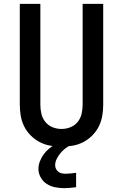

<svg xmlns="http://www.w3.org/2000/svg" viewBox="-20 -755 640 999"><path d="M300 8Q271 8 242 3Q213 -2 187 -15.5Q161 -29 140 -50Q119 -71 106 -97Q93 -123 88 -152Q83 -181 83 -210V-735H190V-210Q190 -186 195.5 -162.5Q201 -139 216 -120.5Q231 -102 253.5 -93Q276 -84 300 -84Q324 -84 346.5 -93Q369 -102 384 -120.5Q399 -139 404.5 -162.5Q410 -186 410 -210V-735H517V-210Q517 -181 512 -152Q507 -123 494 -97Q481 -71 460 -50Q439 -29 413 -15.5Q387 -2 358 3Q329 8 300 8ZM314 224Q291 224 267.5 219.5Q244 215 224 202.5Q204 190 192 168.5Q180 147 180 124Q180 104 187.5 84.5Q195 65 207 48.5Q219 32 234.5 19Q250 6 268 -5L273 -8H348V0Q333 7 319 18Q305 29 294 42.5Q283 56 275 72Q267 88 267 105Q267 115 271.5 124Q276 133 284 139Q292 145 301.5 147Q311 149 321 149Q335 149 348.5 147.5Q362 146 376 144V219Q360 221 344.5 222.5Q329 224 314 224Z"/></svg>

Font: Iosevka SS04 Semibold Extended
Style: Regular
Weight: 600
Width: 7
Monospace: yes
Designer: Belleve Invis
Foundry: Belleve Invis
Version: Version 19.0.0; ttfautohint (v1.8.4)